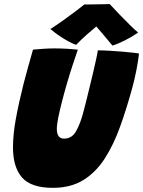

<svg xmlns="http://www.w3.org/2000/svg" viewBox="-20 -912 705 946"><path d="M240.5 13.5Q133 13.5 88.5 -37.5Q44 -88.5 44 -185.5Q44 -250.5 58.5 -329Q73 -407.5 97 -502.5Q107 -541 118.5 -582.2Q130 -623.5 142.5 -667.5Q169 -670 196.8 -671.8Q224.5 -673.5 248 -673.5Q278.5 -673.5 308.8 -671.8Q339 -670 363.5 -667.5Q352.5 -635 338.2 -592.2Q324 -549.5 311 -504.5Q297.5 -458.5 286 -414Q274.5 -369.5 267.2 -333.5Q260 -297.5 260 -277Q260 -229 295.5 -229Q334.5 -229 355 -265.8Q375.5 -302.5 389.5 -355Q394.5 -373.5 402.8 -406.2Q411 -439 420.5 -478.2Q430 -517.5 439 -555.2Q448 -593 454.2 -622.2Q460.5 -651.5 462 -664Q486.5 -664 519 -662Q551.5 -660 583.2 -657.5Q615 -655 637.5 -652.2Q660 -649.5 665 -648Q660.5 -610 652.2 -567Q644 -524 631.5 -478.5Q604 -377.5 572 -288.5Q540 -199.5 496.5 -131.5Q453 -63.5 390.8 -25Q328.5 13.5 240.5 13.5ZM520.5 -892Q539.5 -871 567.5 -842Q595.5 -813 621.5 -787.5Q647.5 -762 660.5 -751.5Q629.5 -730 595 -712.8Q560.5 -695.5 534 -687.5Q511.5 -715 488.8 -741.5Q466 -768 454.5 -781.5Q438 -768 409.2 -742.8Q380.5 -717.5 355 -691Q338 -696.5 314.5 -709.5Q291 -722.5 268 -738.5Q245 -754.5 228.5 -769Q259 -788.5 294 -813.5Q329 -838.5 357.2 -860Q385.5 -881.5 395.5 -890Q406 -890 431 -890.2Q456 -890.5 482 -891Q508 -891.5 520.5 -892Z"/></svg>

Font: Grandstander Black
Style: Italic
Weight: 900
Italic angle: -15°
Designer: Tyler Finck
Foundry: Etcetera Type Co
Version: Version 1.200; ttfautohint (v1.8.3)